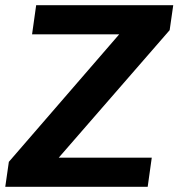

<svg xmlns="http://www.w3.org/2000/svg" viewBox="-37 -720 687 740"><path d="M-2.9 -96.2 495.8 -672.5 561.2 -587.8H86.6L102.4 -700H630.7L616.9 -603.8L115.6 -27.5L48.7 -112.2H547.9L532.2 0H-16.7Z"/></svg>

Font: Pathway Extreme 8pt Thin
Style: Italic
Weight: 100
Italic angle: -8°
Designer: Eduardo Rodriguez Tunni
Foundry: Eduardo Rodriguez Tunni
Version: Version 1.000